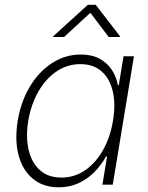

<svg xmlns="http://www.w3.org/2000/svg" viewBox="-20 -778 625 809"><path d="M227.5 11.2Q162.1 11.2 118.7 -24.7Q75.2 -60.5 58.3 -123.8Q41.5 -187 54.7 -269.5Q68.4 -351.1 106.4 -414.1Q144.5 -477.1 200 -512.7Q255.4 -548.3 320.3 -548.3Q366.7 -548.3 398.9 -531Q431.2 -513.7 450.7 -484.4Q470.2 -455.1 476.6 -419.4H480.5L500.5 -541H544.4L455.1 0H411.6L431.2 -119.1H426.8Q407.7 -83.5 378.4 -53.7Q349.1 -23.9 311.3 -6.3Q273.4 11.2 227.5 11.2ZM238.8 -29.8Q293.9 -29.8 338.9 -60.8Q383.8 -91.8 414.3 -146Q444.8 -200.2 456.1 -269.5Q467.8 -338.9 455.3 -392.6Q442.9 -446.3 408.2 -477.1Q373.5 -507.8 318.4 -507.8Q263.2 -507.8 217.5 -476.6Q171.9 -445.3 141.4 -391.6Q110.8 -337.9 99.1 -269.5Q87.9 -201.2 100.6 -146.7Q113.3 -92.3 148.2 -61Q183.1 -29.8 238.8 -29.8ZM250 -622.1H203.1L204.1 -625L350.1 -757.8H383.3L485.8 -625L485.4 -622.1H438L360.8 -724.1Z"/></svg>

Font: Inter 17pt ExtraLight
Style: Italic
Weight: 250
Italic angle: -9.3988°
Version: Version 4.001;git-66647c0bb